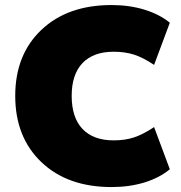

<svg xmlns="http://www.w3.org/2000/svg" viewBox="-20 -737 725 769"><path d="M426.8 12.2Q250.5 12.2 145.8 -87.6Q41 -187.5 41 -353Q41 -518.1 145.8 -617.4Q250.5 -716.8 426.8 -716.8Q498.5 -716.8 558.8 -698.2Q619.1 -679.7 660.2 -646L597.2 -477.1Q552.7 -506.8 516.6 -518.3Q480.5 -529.8 435.1 -529.8Q354 -529.8 310.5 -484.4Q267.1 -439 267.1 -353Q267.1 -266.1 310.5 -220.5Q354 -174.8 435.1 -174.8Q480.5 -174.8 516.4 -186.5Q552.2 -198.2 597.2 -228L660.2 -59.1Q619.1 -24.9 558.8 -6.3Q498.5 12.2 426.8 12.2Z"/></svg>

Font: Mulish ExtraBlack
Style: Regular
Weight: 1000
Designer: Vernon Adams
Foundry: Vernon Adams
Version: Version 3.603; ttfautohint (v1.8.3)